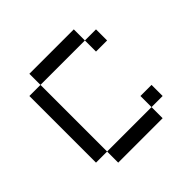

<svg xmlns="http://www.w3.org/2000/svg" viewBox="-132 -632 764 764"><g transform="rotate(-45 250.0 -250.0)"><path d="M437.5 -62.5V-125H375V-62.5H125V0H375V-62.5ZM437.5 -375V-437.5H375V-375ZM125 -62.5Q125 -62.5 125 -437.5H62.5Q62.5 -437.5 62.5 -62.5ZM125 -437.5H375V-500H125Z"/></g></svg>

Font: CalcUnifontExMono
Style: Regular
Weight: 500
Version: Version 15.0.06